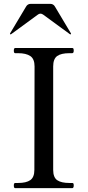

<svg xmlns="http://www.w3.org/2000/svg" viewBox="-20 -980 456 1000"><path d="M59 0Q52 0 52 -14Q52 -27 59 -27H74Q117 -27 138 -42Q159 -57 159 -95L160 -634Q160 -673 138 -688Q116 -703 74 -703H59Q52 -703 52 -716Q52 -730 59 -730H356Q361 -730 362.5 -726.5Q364 -723 364 -716Q364 -703 356 -703H342Q298 -703 277.5 -688Q257 -673 257 -634V-95Q257 -56 278 -41.5Q299 -27 342 -27H356Q361 -27 362.5 -24Q364 -21 364 -14Q364 0 356 0ZM32 -804 33 -807 116 -946Q124 -960 141 -960H241Q258 -960 266 -946L349 -807L350 -804Q350 -801 347 -801Q345 -801 344 -802L206 -903Q198 -909 191 -909Q183 -909 176 -903L38 -802Q37 -801 35 -801Q32 -801 32 -804Z"/></svg>

Font: Shippori Mincho B1 Medium
Style: Regular
Weight: 500
Designer: FONTDASU
Foundry: FONTDASU / Google Inc. / but / Adobe
Version: Version 3.110; ttfautohint (v1.8.3)